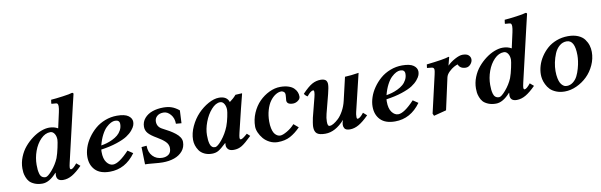

<svg xmlns="http://www.w3.org/2000/svg" viewBox="-48 -1146 5050 1614"><g transform="rotate(-10 2477.0 -339.0)"><path d="M401.9 -332Q401.9 -362.8 388.2 -383.8Q374.5 -404.8 353 -404.8Q309.6 -404.8 272 -366.5Q234.4 -328.1 213.6 -270.5Q192.9 -212.9 192.9 -153.8Q192.9 -129.4 194.6 -112.8Q196.3 -96.2 201.4 -77.4Q206.5 -58.6 218.8 -48.8Q231 -39.1 250 -39.1Q268.6 -39.1 306.9 -83.5Q345.2 -127.9 367.2 -180.2Q380.4 -215.8 391.1 -266.6Q401.9 -317.4 401.9 -332ZM577.1 -583 470.2 -125Q462.9 -93.3 462.9 -83Q462.9 -66.9 472.2 -66.9Q488.8 -66.9 522.9 -108.9L554.2 -82Q506.8 -34.2 468.8 -12.2Q430.7 9.8 392.1 9.8Q336.9 9.8 336.9 -39.1Q336.9 -50.3 338.9 -60.1L336.9 -61Q273.9 9.8 214.8 9.8Q176.8 9.8 148.4 -2.2Q120.1 -14.2 105.5 -30.5Q90.8 -46.9 82.3 -70.1Q73.7 -93.3 71.8 -109.6Q69.8 -126 69.8 -144Q69.8 -193.4 88.6 -240.7Q107.4 -288.1 137.7 -324Q168 -359.9 205.1 -387.5Q242.2 -415 280 -429.4Q317.9 -443.8 350.1 -443.8Q392.1 -443.8 424.8 -424.8L454.1 -557.1Q460.9 -587.9 460.9 -606.9Q460.9 -622.6 455.8 -628.7Q450.7 -634.8 439.9 -634.8L409.2 -637.2Q403.8 -637.2 403.8 -642.1L408.2 -671.9Q445.8 -674.3 508.8 -682.9Q571.8 -691.4 589.8 -698.2Q602.1 -698.2 602.1 -688Z M944.8 -370.1Q944.8 -404.8 905.8 -404.8Q889.6 -404.8 870.6 -395.3Q851.6 -385.7 830.3 -365.7Q809.1 -345.7 789.3 -307.9Q769.5 -270 756.8 -220.2Q781.2 -224.1 804.9 -231Q828.6 -237.8 854.7 -250.2Q880.9 -262.7 900.1 -278.8Q919.4 -294.9 932.1 -318.6Q944.8 -342.3 944.8 -370.1ZM1055.7 -369.1Q1055.7 -355.5 1050.3 -339.4Q1044.9 -323.2 1025.6 -299.8Q1006.3 -276.4 975.1 -256.1Q943.8 -235.8 885.5 -216.3Q827.1 -196.8 750.5 -186Q749.5 -178.2 749.5 -167Q749.5 -106.9 772.9 -75.9Q796.4 -44.9 826.7 -44.9Q877.4 -44.9 965.8 -139.2L1009.8 -109.9Q923.3 9.8 790.5 9.8Q707.5 9.8 666 -33Q624.5 -75.7 624.5 -145Q624.5 -183.1 638.2 -224.4Q651.9 -265.6 679 -304.7Q706.1 -343.8 742.2 -375Q778.3 -406.2 827.1 -425Q876 -443.8 928.7 -443.8Q995.1 -443.8 1025.4 -422.1Q1055.7 -400.4 1055.7 -369.1Z M1241.2 9.8Q1214.8 9.8 1164.6 4.9Q1114.3 0 1091.3 0L1087.4 -147.9L1131.3 -151.9Q1131.3 -95.7 1163.1 -62.3Q1194.8 -28.8 1245.1 -28.8Q1277.8 -28.8 1299.6 -45.4Q1321.3 -62 1321.3 -99.1Q1321.3 -130.4 1295.9 -155.3Q1271 -179.2 1229.5 -203.1Q1178.7 -232.4 1158 -256.3Q1137.2 -280.3 1137.2 -312Q1137.2 -353.5 1163.3 -384Q1189.5 -414.6 1231.4 -429.2Q1273.4 -443.8 1325.2 -443.8Q1364.3 -443.8 1395.3 -433.1Q1426.3 -422.4 1458.5 -396L1453.1 -287.1L1406.2 -291Q1406.2 -338.9 1379.4 -370.4Q1352.5 -401.9 1319.3 -401.9Q1284.2 -401.9 1263.7 -383.8Q1243.2 -365.7 1243.2 -337.9Q1243.2 -292.5 1285.2 -271Q1325.2 -250.5 1344.7 -238.8Q1369.6 -224.1 1392.3 -206.3Q1415 -188.5 1426.8 -169.2Q1438.5 -149.9 1438.5 -129.9Q1438.5 -85.4 1411.4 -53.2Q1384.3 -21 1340.3 -5.6Q1296.4 9.8 1241.2 9.8Z M1819.3 -194.8Q1832.5 -230.5 1841.3 -272.9Q1850.1 -315.4 1850.1 -331.1Q1850.1 -361.3 1837.2 -383.1Q1824.2 -404.8 1803.2 -404.8Q1765.1 -404.8 1727.8 -362.8Q1690.4 -320.8 1668.5 -261.7Q1646.5 -202.6 1646.5 -150.9Q1646.5 -127.4 1648.2 -110.1Q1649.9 -92.8 1654.8 -75.7Q1659.7 -58.6 1670.2 -49.3Q1680.7 -40 1696.3 -40Q1717.8 -40 1756.6 -87.4Q1795.4 -134.8 1819.3 -194.8ZM1786.1 -39.1Q1786.1 -52.2 1787.1 -58.1L1785.2 -59.1Q1739.7 -16.1 1716.3 -3.2Q1692.9 9.8 1662.1 9.8Q1625 9.8 1596.9 -4.2Q1568.8 -18.1 1553.7 -40.3Q1538.6 -62.5 1531.5 -85.7Q1524.4 -108.9 1524.4 -131.8Q1524.4 -188.5 1551.5 -246.6Q1578.6 -304.7 1619.1 -347.2Q1659.7 -389.6 1708.7 -416.7Q1757.8 -443.8 1800.3 -443.8Q1867.2 -443.8 1884.3 -392.1Q1917.5 -415.5 1941.4 -443.8L1996.1 -446.8Q1998 -446.8 1998 -443.8L1966.8 -320.8L1919.4 -125Q1912.1 -93.3 1912.1 -83Q1912.1 -66.9 1921.4 -66.9Q1936 -66.9 1978.5 -105L2003.4 -82Q1948.7 -28.3 1917.5 -9.3Q1886.2 9.8 1848.1 9.8Q1814.5 9.8 1800.3 -5.6Q1786.1 -21 1786.1 -39.1Z M2223.6 9.8Q2188 9.8 2155.8 -6.3Q2123.5 -22.5 2102.8 -47.1Q2082 -71.8 2069.8 -99.6Q2057.6 -127.4 2057.6 -151.9Q2057.6 -211.9 2081.5 -267.1Q2105.5 -322.3 2143.3 -360.4Q2181.2 -398.4 2228.5 -421.1Q2275.9 -443.8 2322.8 -443.8Q2362.3 -443.8 2391.6 -434.3Q2420.9 -424.8 2437.3 -408.9Q2453.6 -393.1 2461.2 -375Q2468.8 -356.9 2468.8 -336.9Q2468.8 -319.8 2455.8 -307.9Q2442.9 -295.9 2429.7 -291.5Q2416.5 -287.1 2406.7 -287.1Q2353 -287.1 2353 -323.2Q2353 -331.5 2355 -342.8Q2356.9 -354 2356.9 -370.1Q2356.9 -388.7 2346.2 -396.7Q2335.4 -404.8 2325.7 -404.8Q2300.8 -404.8 2275.4 -388.7Q2250 -372.6 2229 -343.8Q2208 -314.9 2194.8 -270Q2181.6 -225.1 2181.6 -172.9Q2181.6 -140.1 2187 -115.5Q2192.4 -90.8 2200 -77.1Q2207.5 -63.5 2218 -54.9Q2228.5 -46.4 2237.3 -43.7Q2246.1 -41 2254.9 -41Q2274.4 -41 2312.3 -62.7Q2350.1 -84.5 2377.9 -116.2L2418 -82Q2375 -38.1 2330.6 -14.2Q2286.1 9.8 2223.6 9.8Z M2709.5 -314.9 2667.5 -152.8Q2658.7 -119.1 2658.7 -87.9Q2658.7 -67.4 2662.8 -58.1Q2667 -48.8 2678.7 -48.8Q2690.9 -48.8 2710.4 -60.1Q2730 -71.3 2752.7 -92.5Q2775.4 -113.8 2796.6 -151.9Q2817.9 -189.9 2828.6 -235.8L2874.5 -433.1Q2889.2 -433.1 2929.2 -437.3Q2969.2 -441.4 2992.7 -445.8L2915.5 -125Q2910.6 -106 2910.6 -83Q2910.6 -66.9 2918.5 -66.9Q2938 -66.9 2970.7 -108.9L3001.5 -82Q2954.1 -34.2 2916 -12.2Q2877.9 9.8 2839.8 9.8Q2821.8 9.8 2810.1 5.1Q2798.3 0.5 2793.5 -8.1Q2788.6 -16.6 2787.1 -23.4Q2785.6 -30.3 2785.6 -39.1Q2785.6 -55.7 2794.9 -79.1Q2715.3 9.8 2629.9 9.8Q2578.1 9.8 2557.9 -7.3Q2537.6 -24.4 2537.6 -64Q2537.6 -76.7 2541.5 -101.8Q2545.4 -127 2548.8 -141.1L2591.8 -309.1Q2598.6 -335.9 2598.6 -351.1Q2598.6 -367.2 2590.8 -367.2Q2569.8 -367.2 2536.6 -325.2Q2519 -334.5 2508.8 -352.1Q2559.6 -405.3 2594.2 -424.6Q2628.9 -443.8 2668.5 -443.8Q2683.1 -443.8 2693.8 -440.4Q2704.6 -437 2710.2 -432.1Q2715.8 -427.2 2719 -419.9Q2722.2 -412.6 2722.9 -407.2Q2723.6 -401.9 2723.6 -395Q2723.6 -369.6 2709.5 -314.9Z M3379.4 -370.1Q3379.4 -404.8 3340.3 -404.8Q3324.2 -404.8 3305.2 -395.3Q3286.1 -385.7 3264.9 -365.7Q3243.7 -345.7 3223.9 -307.9Q3204.1 -270 3191.4 -220.2Q3215.8 -224.1 3239.5 -231Q3263.2 -237.8 3289.3 -250.2Q3315.4 -262.7 3334.7 -278.8Q3354 -294.9 3366.7 -318.6Q3379.4 -342.3 3379.4 -370.1ZM3490.2 -369.1Q3490.2 -355.5 3484.9 -339.4Q3479.5 -323.2 3460.2 -299.8Q3440.9 -276.4 3409.7 -256.1Q3378.4 -235.8 3320.1 -216.3Q3261.7 -196.8 3185.1 -186Q3184.1 -178.2 3184.1 -167Q3184.1 -106.9 3207.5 -75.9Q3231 -44.9 3261.2 -44.9Q3312 -44.9 3400.4 -139.2L3444.3 -109.9Q3357.9 9.8 3225.1 9.8Q3142.1 9.8 3100.6 -33Q3059.1 -75.7 3059.1 -145Q3059.1 -183.1 3072.8 -224.4Q3086.4 -265.6 3113.5 -304.7Q3140.6 -343.8 3176.8 -375Q3212.9 -406.2 3261.7 -425Q3310.5 -443.8 3363.3 -443.8Q3429.7 -443.8 3460 -422.1Q3490.2 -400.4 3490.2 -369.1Z M3749 -375Q3773.9 -400.9 3813.5 -422.4Q3853 -443.8 3878.9 -443.8Q3915 -443.8 3930.9 -428.7Q3946.8 -413.6 3946.8 -393.1Q3946.8 -371.1 3929.4 -351.6Q3912.1 -332 3888.7 -332Q3840.3 -332 3824.7 -371.1Q3813 -368.2 3793 -357.4Q3772.9 -346.7 3750 -324.7Q3727.1 -302.7 3721.7 -278.8L3662.1 -7.8L3554.7 20L3545.9 0L3619.6 -319.8Q3626 -348.6 3626 -359.4Q3626 -378.9 3607.9 -381.8L3565.9 -386.2L3569.8 -416Q3720.2 -432.6 3759.8 -446.8Q3765.6 -446.8 3765.6 -443.8L3748 -376Z M4273.4 -332Q4273.4 -362.8 4259.8 -383.8Q4246.1 -404.8 4224.6 -404.8Q4181.2 -404.8 4143.6 -366.5Q4106 -328.1 4085.2 -270.5Q4064.5 -212.9 4064.5 -153.8Q4064.5 -129.4 4066.2 -112.8Q4067.9 -96.2 4073 -77.4Q4078.1 -58.6 4090.3 -48.8Q4102.5 -39.1 4121.6 -39.1Q4140.1 -39.1 4178.5 -83.5Q4216.8 -127.9 4238.8 -180.2Q4252 -215.8 4262.7 -266.6Q4273.4 -317.4 4273.4 -332ZM4448.7 -583 4341.8 -125Q4334.5 -93.3 4334.5 -83Q4334.5 -66.9 4343.8 -66.9Q4360.4 -66.9 4394.5 -108.9L4425.8 -82Q4378.4 -34.2 4340.3 -12.2Q4302.2 9.8 4263.7 9.8Q4208.5 9.8 4208.5 -39.1Q4208.5 -50.3 4210.4 -60.1L4208.5 -61Q4145.5 9.8 4086.4 9.8Q4048.3 9.8 4020 -2.2Q3991.7 -14.2 3977.1 -30.5Q3962.4 -46.9 3953.9 -70.1Q3945.3 -93.3 3943.4 -109.6Q3941.4 -126 3941.4 -144Q3941.4 -193.4 3960.2 -240.7Q3979 -288.1 4009.3 -324Q4039.6 -359.9 4076.7 -387.5Q4113.8 -415 4151.6 -429.4Q4189.5 -443.8 4221.7 -443.8Q4263.7 -443.8 4296.4 -424.8L4325.7 -557.1Q4332.5 -587.9 4332.5 -606.9Q4332.5 -622.6 4327.4 -628.7Q4322.3 -634.8 4311.5 -634.8L4280.8 -637.2Q4275.4 -637.2 4275.4 -642.1L4279.8 -671.9Q4317.4 -674.3 4380.4 -682.9Q4443.4 -691.4 4461.4 -698.2Q4473.6 -698.2 4473.6 -688Z M4698.2 -33.2Q4727.5 -33.2 4751.7 -52Q4775.9 -70.8 4789.8 -98.6Q4803.7 -126.5 4813.2 -160.6Q4822.8 -194.8 4826.4 -222.4Q4830.1 -250 4830.1 -272Q4830.1 -402.8 4760.3 -402.8Q4725.6 -402.8 4698.5 -379.6Q4671.4 -356.4 4656.2 -320.1Q4641.1 -283.7 4633.3 -245.8Q4625.5 -208 4625.5 -172.9Q4625.5 -137.7 4631.1 -111.1Q4636.7 -84.5 4644.5 -70.3Q4652.3 -56.2 4662.8 -47.1Q4673.3 -38.1 4681.6 -35.6Q4689.9 -33.2 4698.2 -33.2ZM4499 -165Q4499 -201.7 4510.5 -240.2Q4522 -278.8 4545.9 -315.2Q4569.8 -351.6 4602.5 -380.4Q4635.3 -409.2 4681.2 -426.5Q4727.1 -443.8 4779.3 -443.8Q4828.6 -443.8 4864.5 -428.5Q4900.4 -413.1 4918.9 -387.7Q4937.5 -362.3 4945.8 -335.2Q4954.1 -308.1 4954.1 -278.8Q4954.1 -221.2 4929.4 -167.2Q4904.8 -113.3 4865.2 -75Q4825.7 -36.6 4774.9 -13.4Q4724.1 9.8 4673.3 9.8Q4632.8 9.8 4600.6 -3.4Q4568.4 -16.6 4549.8 -35.9Q4531.2 -55.2 4519.3 -80.1Q4507.3 -105 4503.2 -125.7Q4499 -146.5 4499 -165Z"/></g></svg>

Font: Linux Libertine G
Style: Bold Italic
Weight: 700
Italic angle: -11.5°
Designer: Philipp H. Poll
Foundry: Philipp H. Poll
Version: Version 4.1.0